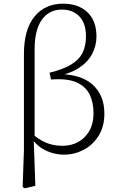

<svg xmlns="http://www.w3.org/2000/svg" viewBox="-20 -820 640 1043"><path d="M103 196 110 -5V-527Q110 -659 167 -729.5Q224 -800 323 -800Q406 -800 455 -753.5Q504 -707 504 -621Q504 -572 480.5 -527Q457 -482 406.5 -449.5Q356 -417 276 -405V-418Q413 -421 480 -363Q547 -305 547 -203Q547 -132 515.5 -82Q484 -32 434 -6Q384 20 329 20Q271 20 221 -6.5Q171 -33 139 -88H137L146 -101Q186 -64 227.5 -46Q269 -28 318 -28Q393 -28 440.5 -76Q488 -124 488 -205Q488 -262 467.5 -305.5Q447 -349 397 -372Q347 -395 257 -388L249 -425Q323 -443 366.5 -469.5Q410 -496 428.5 -533.5Q447 -571 447 -622Q447 -694 411 -731Q375 -768 316 -768Q247 -768 207.5 -713Q168 -658 168 -551V-74L163 -66L172 189L115 203Z"/></svg>

Font: Noto Serif TC
Style: Regular
Weight: 200
Designer: Ryoko NISHIZUKA 西塚涼子 (kana & ideographs); Frank Grießhammer (Latin, Greek & Cyrillic); Wenlong ZHANG 张文龙 (bopomofo); San
Foundry: Adobe
Version: Version 2.001;hotconv 1.1.0;makeotfexe 2.6.0